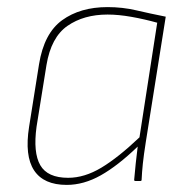

<svg xmlns="http://www.w3.org/2000/svg" viewBox="-20 -510 529 541"><path d="M168 11Q103 11 76 -30Q49 -71 62 -153L90 -329Q104 -416 155 -453Q206 -490 283 -490Q325 -490 363.5 -481Q402 -472 447 -463L391 -111Q385 -73 382.5 -49Q380 -25 379 -3Q379 0 375 0H362Q358 0 358 -3Q360 -26 362.5 -50Q365 -74 368 -97Q312 -43 264 -16Q216 11 168 11ZM172 -9Q218 -9 265.5 -37.5Q313 -66 373 -123L423 -446Q387 -456 350.5 -462.5Q314 -469 283 -469Q216 -469 170 -437Q124 -405 111 -327L83 -153Q73 -80 93.5 -44.5Q114 -9 172 -9Z"/></svg>

Font: Sofia Sans Semi Condensed Thin
Style: Italic
Weight: 250
Italic angle: -9°
Version: Version 4.100